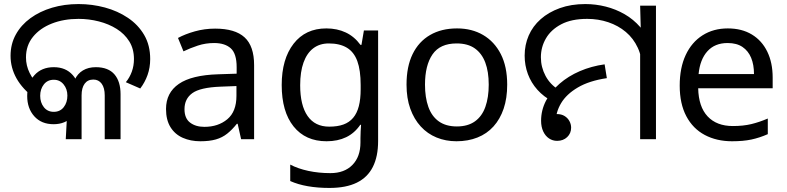

<svg xmlns="http://www.w3.org/2000/svg" viewBox="-20 -686 3878 946"><path d="M152 -201Q91 -247 61.5 -299.5Q32 -352 32 -411Q32 -469 58 -516Q84 -563 130 -596.5Q176 -630 236.5 -648Q297 -666 367 -666Q434 -666 497 -649Q560 -632 610.5 -598Q661 -564 690.5 -513.5Q720 -463 720 -395Q720 -353 707 -316.5Q694 -280 671 -250L600 -281Q619 -304 629.5 -333Q640 -362 640 -395Q640 -445 617 -482Q594 -519 555 -543.5Q516 -568 467 -580.5Q418 -593 367 -593Q294 -593 235.5 -570Q177 -547 142.5 -504.5Q108 -462 108 -403Q108 -363 126 -326.5Q144 -290 178 -258L152 -201ZM244 -74Q184 -74 149 -113Q114 -152 114 -213Q114 -276 149.5 -315.5Q185 -355 245 -355Q304 -355 338.5 -316Q373 -277 373 -215Q373 -153 338 -113.5Q303 -74 244 -74ZM245 -135Q276 -135 294 -158Q312 -181 312 -215Q312 -247 293.5 -270Q275 -293 245 -293Q214 -293 196 -270Q178 -247 178 -214Q178 -181 196 -158Q214 -135 245 -135ZM312 -148 335 -222Q335 -264 348.5 -293.5Q362 -323 388.5 -339Q415 -355 452 -355Q483 -355 506 -346Q529 -337 544 -319.5Q559 -302 566.5 -277.5Q574 -253 574 -222V0H496V-216Q496 -253 481 -273.5Q466 -294 440 -294Q412 -294 397 -273.5Q382 -253 382 -216V0H304Z M1040 -545Q1138 -545 1185 -502Q1232 -459 1232 -365V0H1168L1151 -76H1147Q1124 -47 1099.5 -27.5Q1075 -8 1043.5 1Q1012 10 967 10Q919 10 880.5 -7Q842 -24 820 -59.5Q798 -95 798 -149Q798 -229 861 -272.5Q924 -316 1055 -320L1146 -323V-355Q1146 -422 1117 -448Q1088 -474 1035 -474Q993 -474 955 -461.5Q917 -449 884 -433L857 -499Q892 -518 940 -531.5Q988 -545 1040 -545ZM1066 -259Q966 -255 927.5 -227Q889 -199 889 -148Q889 -103 916.5 -82Q944 -61 987 -61Q1055 -61 1100 -98.5Q1145 -136 1145 -214V-262Z M1588 -546Q1641 -546 1683.5 -526Q1726 -506 1756 -465H1761L1773 -536H1843V9Q1843 85 1817 136.5Q1791 188 1738 214Q1685 240 1603 240Q1545 240 1496.5 231.5Q1448 223 1410 206V125Q1448 145 1499 156Q1550 167 1608 167Q1677 167 1716.5 126.5Q1756 86 1756 16V-5Q1756 -17 1757 -39.5Q1758 -62 1759 -71H1755Q1727 -30 1685.5 -10Q1644 10 1589 10Q1485 10 1426.5 -63Q1368 -136 1368 -267Q1368 -395 1426.5 -470.5Q1485 -546 1588 -546ZM1600 -472Q1555 -472 1523.5 -448Q1492 -424 1475.5 -378Q1459 -332 1459 -266Q1459 -167 1495.5 -114.5Q1532 -62 1602 -62Q1643 -62 1672 -72.5Q1701 -83 1720 -105.5Q1739 -128 1748 -163Q1757 -198 1757 -246V-267Q1757 -340 1740.5 -385Q1724 -430 1689 -451Q1654 -472 1600 -472Z M2479 -269Q2479 -202 2461.5 -150.5Q2444 -99 2411.5 -63Q2379 -27 2332.5 -8.5Q2286 10 2229 10Q2176 10 2131 -8.5Q2086 -27 2053 -63Q2020 -99 2001.5 -150.5Q1983 -202 1983 -269Q1983 -358 2013 -419.5Q2043 -481 2099 -513.5Q2155 -546 2232 -546Q2305 -546 2360.5 -513.5Q2416 -481 2447.5 -419.5Q2479 -358 2479 -269ZM2074 -269Q2074 -206 2090.5 -159.5Q2107 -113 2142 -88Q2177 -63 2231 -63Q2285 -63 2320 -88Q2355 -113 2371.5 -159.5Q2388 -206 2388 -269Q2388 -333 2371 -378Q2354 -423 2319.5 -447.5Q2285 -472 2230 -472Q2148 -472 2111 -418Q2074 -364 2074 -269Z M2703 -186Q2659 -209 2628 -243.5Q2597 -278 2581 -321Q2565 -364 2565 -412Q2565 -465 2585 -511Q2605 -557 2644 -591.5Q2683 -626 2738.5 -646Q2794 -666 2864 -666Q2915 -666 2964.5 -653.5Q3014 -641 3057.5 -616Q3101 -591 3134.5 -552.5Q3168 -514 3187 -463Q3206 -412 3206 -347L3144 -344Q3144 -404 3122.5 -450.5Q3101 -497 3063.5 -528.5Q3026 -560 2977 -576.5Q2928 -593 2873 -593Q2796 -593 2745.5 -566.5Q2695 -540 2670 -497Q2645 -454 2645 -404Q2645 -355 2668 -312Q2691 -269 2734 -243L2703 -186ZM3134 -471 3138 -511 3134 -658H3212V0H3134ZM2725 8Q2703 8 2685 -4Q2667 -16 2656.5 -38.5Q2646 -61 2646 -91Q2646 -143 2670 -189.5Q2694 -236 2737 -273.5Q2780 -311 2837 -335.5Q2894 -360 2959 -369L2970 -301Q2883 -288 2827 -255Q2771 -222 2744.5 -177.5Q2718 -133 2718 -84Q2718 -70 2724.5 -56Q2731 -42 2739 -30L2660 -64Q2660 -93 2678.5 -108.5Q2697 -124 2724 -124Q2746 -124 2761.5 -114.5Q2777 -105 2785.5 -89.5Q2794 -74 2794 -57Q2794 -29 2774.5 -10.5Q2755 8 2725 8Z M3566 -546Q3635 -546 3684.5 -516Q3734 -486 3760.5 -431.5Q3787 -377 3787 -304V-251H3420Q3422 -160 3466.5 -112.5Q3511 -65 3591 -65Q3642 -65 3681.5 -74.5Q3721 -84 3763 -102V-25Q3722 -7 3682 1.5Q3642 10 3587 10Q3511 10 3452.5 -21Q3394 -52 3361.5 -113.5Q3329 -175 3329 -264Q3329 -352 3358.5 -415Q3388 -478 3441.5 -512Q3495 -546 3566 -546ZM3565 -474Q3502 -474 3465.5 -433.5Q3429 -393 3422 -321H3695Q3695 -367 3681 -401Q3667 -435 3638.5 -454.5Q3610 -474 3565 -474Z"/></svg>

Font: loriya85
Style: Book
Weight: 400
Designer: Jelle Bosma - Monotype Design Team
Foundry: Monotype Imaging Inc.
Version: Version 2.003